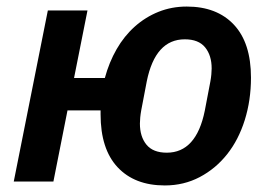

<svg xmlns="http://www.w3.org/2000/svg" viewBox="-20 -554 823 586"><path d="M483 12Q391 12 339 -43.5Q287 -99 287 -205V-217H186L143 0H22L126 -522H247L206 -316H300Q313 -364 336 -404Q359 -444 391.5 -473Q424 -502 464 -518Q504 -534 550 -534Q642 -534 694 -478.5Q746 -423 746 -317Q746 -248 727 -187.5Q708 -127 673 -83Q638 -39 589.5 -13.5Q541 12 483 12ZM489 -88Q579 -88 605 -216L622 -305Q624 -316 625 -326.5Q626 -337 626 -345Q626 -385 606 -409.5Q586 -434 544 -434Q454 -434 428 -306L411 -217Q409 -206 408 -195.5Q407 -185 407 -177Q407 -137 427 -112.5Q447 -88 489 -88Z"/></svg>

Font: IBM Plex Sans SmBld
Style: Italic
Weight: 600
Italic angle: -11°
Designer: Mike Abbink, Paul van der Laan, Pieter van Rosmalen
Foundry: Bold Monday
Version: Version 3.005